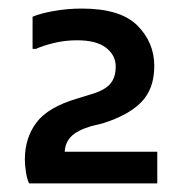

<svg xmlns="http://www.w3.org/2000/svg" viewBox="-20 -908 437 448"><path d="M48 -480Q43 -490 40.5 -506.5Q38 -523 38 -536Q38 -586 65 -622Q92 -658 160 -678L189 -687Q222 -696 236 -711Q250 -726 250 -753Q250 -779 227.5 -796.5Q205 -814 160 -814Q131 -814 105 -807.5Q79 -801 64 -794H56V-869Q75 -877 106.5 -882.5Q138 -888 171 -888Q261 -888 300.5 -848.5Q340 -809 340 -754Q340 -701 310 -670Q280 -639 219 -620L194 -614Q160 -604 146 -589.5Q132 -575 131 -554H347V-480Z"/></svg>

Font: Kufam Medium
Style: Regular
Weight: 500
Designer: Wael Morcos, Artur Schmal
Foundry: Original Type
Version: Version 1.300; ttfautohint (v1.8.3)